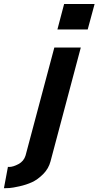

<svg xmlns="http://www.w3.org/2000/svg" viewBox="-61 -742 502 978"><path d="M420.9 -721.7H265.6L231.4 -591.8H385.7ZM350.6 -500H215.8L69.3 49.8C63.5 69.3 51.4 84 33.2 93.8C15 103.5 -1 108.4 -14.6 108.4C-17.9 108.4 -19.9 108.1 -20.5 107.4L-41 216.8H-40C-32.9 216.8 -23.9 216.5 -13.2 215.8C-2.4 215.2 14.6 212.2 38.1 207C61.5 201.8 82.8 194.8 102.1 186C121.3 177.2 140.1 163.6 158.7 145C177.2 126.5 189.8 104.8 196.3 80.1Z"/></svg>

Font: FreeUniversal
Style: BoldItalic
Weight: 700
Italic angle: -11°
Version: Version 1.001